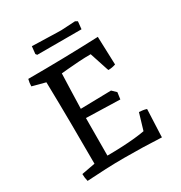

<svg xmlns="http://www.w3.org/2000/svg" viewBox="-184 -916 993 1056"><g transform="rotate(-30 312.5 -388.5)"><path d="M66 9Q60 -15 60 -38L146 -54Q146 -120 145.5 -183.5Q145 -247 145 -310Q144 -375 143.5 -441Q143 -507 141 -574L58 -596Q58 -618 64 -640Q288 -640 511 -649V-641L517 -470Q505 -466 493.5 -464Q482 -462 470 -462L466 -473L429 -586Q393 -586 353.5 -583.5Q314 -581 282.5 -578Q251 -575 239 -574Q237 -529 235.5 -472Q234 -415 232 -353L426 -357L452 -332L446 -289L231 -295L230 -57Q274 -57 319.5 -59Q365 -61 404.5 -65Q444 -69 469 -74L500 -178Q512 -177 523.5 -175.5Q535 -174 547 -170V-164L540 -4V6Q423 0 305 0Q245 0 185.5 2.5Q126 5 66 9ZM173 -730 166 -739 171 -786Q191 -785 218 -784.5Q245 -784 273.5 -783Q302 -782 324.5 -781.5Q347 -781 356 -781L445 -786L459 -778L454 -730Z"/></g></svg>

Font: Labrada
Style: Regular
Weight: 400
Designer: Mercedes Jáuregui
Foundry: Omnibus-Type Team
Version: Version 1.000; ttfautohint (v1.8.4.7-5d5b)